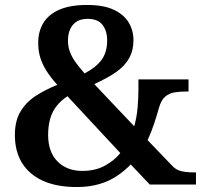

<svg xmlns="http://www.w3.org/2000/svg" viewBox="-20 -744 821 774"><path d="M290 10Q208 10 152.5 -15.5Q97 -41 68.5 -87.5Q40 -134 40 -200Q40 -258 63.5 -296Q87 -334 125.5 -358.5Q164 -383 211 -402Q184 -432 167 -459Q150 -486 142 -513Q134 -540 134 -571Q134 -618 155.5 -652.5Q177 -687 220.5 -705.5Q264 -724 331 -724Q398 -724 439 -704.5Q480 -685 499 -653Q518 -621 518 -582Q518 -541 501 -510Q484 -479 449.5 -454.5Q415 -430 360 -405L521 -235Q531 -269 534.5 -308.5Q538 -348 538 -382V-424H740V-375H727Q705 -375 683.5 -371.5Q662 -368 646 -354.5Q630 -341 621 -310Q613 -281 602 -247.5Q591 -214 575 -179L673 -77Q688 -60 709 -54.5Q730 -49 761 -49H770V0H584L507 -81Q483 -56 452 -35Q421 -14 380.5 -2Q340 10 290 10ZM312 -55Q364 -55 402.5 -76Q441 -97 465 -127L252 -356Q226 -339 208.5 -317Q191 -295 182.5 -266Q174 -237 174 -200Q174 -131 212 -93Q250 -55 312 -55ZM321 -448Q368 -473 390 -503.5Q412 -534 412 -581Q412 -619 393.5 -643.5Q375 -668 333 -668Q295 -668 274.5 -644.5Q254 -621 254 -580Q254 -557 261.5 -536Q269 -515 284 -494Q299 -473 321 -448Z"/></svg>

Font: Noto Rashi Hebrew SemiBold
Style: Regular
Weight: 600
Version: Version 1.006